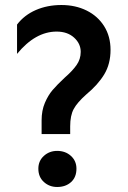

<svg xmlns="http://www.w3.org/2000/svg" viewBox="-20 -735 510 766"><path d="M206 -609Q249 -609 275.5 -585Q302 -561 302 -528Q302 -499 285.5 -475.5Q269 -452 238 -425Q208 -397 190 -376Q172 -355 159 -324.5Q146 -294 146 -255V-200H260V-231Q260 -274 274 -300Q288 -326 324 -358Q371 -397 396 -438.5Q421 -480 421 -536Q421 -590 395.5 -630.5Q370 -671 325.5 -693Q281 -715 225 -715Q169 -715 123 -695Q77 -675 48 -637V-520Q121 -609 206 -609ZM133 -62Q133 -29 155 -9Q177 11 208 11Q242 11 263.5 -8.5Q285 -28 285 -62Q285 -93 263 -113Q241 -133 208 -133Q177 -133 155 -113Q133 -93 133 -62Z"/></svg>

Font: Geom Medium
Style: Bold
Weight: 500
Version: Version 1.102